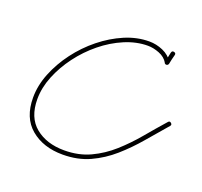

<svg xmlns="http://www.w3.org/2000/svg" viewBox="-104 -680 846 806"><g transform="rotate(20 319.0 -276.5)"><path d="M545 -556Q554 -554 552 -545Q549 -534 546.5 -523.5Q544 -513 542 -502Q539 -493 530 -495Q521 -497 523 -507Q526 -517 528.5 -528Q531 -539 533 -549Q536 -559 545 -556ZM524 -500Q511 -522 484.5 -532.5Q458 -543 433 -543Q382 -543 330 -521Q278 -499 232 -461.5Q186 -424 150.5 -376.5Q115 -329 94 -277Q73 -225 73 -174Q73 -92 123 -51Q173 -10 252 -10Q316 -10 367.5 -34Q419 -58 462.5 -97Q506 -136 544.5 -182Q583 -228 621 -271Q627 -278 634 -272Q642 -265 635 -258Q596 -213 556 -166Q516 -119 471 -79.5Q426 -40 372.5 -15.5Q319 9 252 9Q165 9 109.5 -37.5Q54 -84 54 -174Q54 -228 76 -283Q98 -338 135.5 -388Q173 -438 221.5 -477Q270 -516 324 -539Q378 -562 433 -562Q464 -562 494 -549Q524 -536 541 -509Q545 -501 537 -496Q529 -491 524 -500Z"/></g></svg>

Font: FRB American Cursive Guidelines Extralight
Style: Italic
Weight: 200
Italic angle: -25°
Version: Version 2.0;Modular Font Editor K font №1